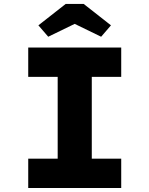

<svg xmlns="http://www.w3.org/2000/svg" viewBox="-20 -937 745 957"><path d="M120.7 0V-146.1H267.5V-553.9H120.7V-700H584.2V-553.9H437.5V-146.1H584.2V0ZM220.4 -753.9 171.4 -810.7 307.4 -917.4H397.1L533.1 -810.7L484.1 -753.9L337.5 -825.2H367Z"/></svg>

Font: Lexend Exa
Style: Regular
Weight: 400
Designer: Bonnie Shaver-Troup, Thomas Jockin
Foundry: Lexend
Version: Version 1.007